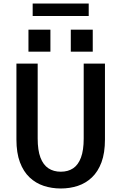

<svg xmlns="http://www.w3.org/2000/svg" viewBox="-20 -1062 690 1093"><path d="M326 11Q274.5 11 229 -4Q183.5 -19 148.5 -52Q113.5 -85 93.5 -138.2Q73.5 -191.5 73.5 -268V-700H194.5V-273.5Q194.5 -207 210.2 -165.2Q226 -123.5 255.5 -104Q285 -84.5 326 -84.5Q367.5 -84.5 396.5 -104Q425.5 -123.5 441 -165.2Q456.5 -207 456.5 -273.5V-700H577.5V-268Q577.5 -191.5 557.8 -138.2Q538 -85 503.2 -52Q468.5 -19 423.2 -4Q378 11 326 11ZM142 -893H267V-768H142ZM383 -893H508V-768H383ZM166 -971V-1042H485V-971Z"/></svg>

Font: Trispace Thin Medium
Style: Regular
Weight: 500
Version: Version 1.210